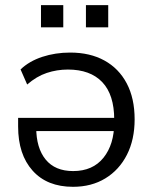

<svg xmlns="http://www.w3.org/2000/svg" viewBox="-20 -715 594 744"><path d="M262.8 8.9Q162.5 8.9 106.4 -53.7Q50.2 -116.4 50.2 -224.8V-258.3H439.5V-207.2H103.3L120.3 -221.6Q120.3 -141.5 156.9 -96.8Q193.5 -52.1 263.3 -52.1Q339.6 -52.1 381.1 -103.9Q422.6 -155.6 422.6 -240.4V-251.5Q422.6 -348.1 376.2 -396.8Q329.8 -445.5 243 -445.5Q200.7 -445.5 161.3 -432.4Q121.9 -419.3 85.3 -387.5L59.7 -445.9Q93.1 -478 143.8 -494.7Q194.5 -511.3 251.9 -511.3Q328.7 -511.3 384.5 -480.6Q440.4 -449.9 471.1 -391.9Q501.7 -333.9 501.7 -252.5Q501.7 -173.9 471.8 -115.2Q441.9 -56.5 388.2 -23.8Q334.6 8.9 262.8 8.9ZM313 -609.2V-695H399.4V-609.2ZM138.8 -609.2V-695H225.2V-609.2Z"/></svg>

Font: Mulish ExtraLight
Style: Regular
Weight: 200
Designer: Vernon Adams
Foundry: Vernon Adams
Version: Version 3.603